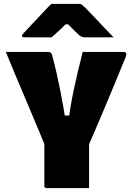

<svg xmlns="http://www.w3.org/2000/svg" viewBox="-20 -967 690 987"><path d="M438 0Q406 0 367 0Q328 0 289.5 0Q251 0 219 0Q216 0 213.5 -1.5Q211 -3 209.5 -5.5Q208 -8 208 -11Q208 -82 208 -155.5Q208 -229 208 -300H438Q438 -268 438 -234.5Q438 -201 438 -167Q438 -133 438 -101Q438 -74 438 -49Q438 -24 438 0ZM10 -700Q62 -700 119.5 -700Q177 -700 227 -700Q233 -700 236.5 -698.5Q240 -697 243 -693.5Q246 -690 248 -683Q261 -635 271.5 -588.5Q282 -542 290.5 -498.5Q299 -455 306 -415Q313 -375 317 -340L287 -373H361L332 -341Q336 -378 343 -419.5Q350 -461 359.5 -506.5Q369 -552 380.5 -600.5Q392 -649 405 -700Q456 -700 512 -700Q568 -700 615 -700Q624 -700 627.5 -694.5Q631 -689 628 -679Q609 -632 589 -583.5Q569 -535 548.5 -485.5Q528 -436 507 -386.5Q486 -337 465 -288Q444 -239 423 -192Q360 -192 320 -192.5Q280 -193 258 -195Q236 -197 227 -199.5Q218 -202 216 -206Q203 -240 184 -285Q165 -330 143.5 -381.5Q122 -433 98.5 -488Q75 -543 52.5 -597Q30 -651 10 -700ZM244 -947Q262 -947 288.5 -947Q315 -947 341.5 -947Q368 -947 387 -947Q395 -947 400 -943.5Q405 -940 418 -928Q425 -921 441.5 -903.5Q458 -886 479.5 -863.5Q501 -841 523 -817.5Q545 -794 564 -775Q529 -775 491 -775Q453 -775 418 -775Q407 -775 402 -777Q397 -779 390 -784Q379 -793 360.5 -811.5Q342 -830 308 -865L359 -842Q342 -842 324.5 -842Q307 -842 289 -842L339 -865Q307 -831 285.5 -811Q264 -791 245 -775H104Q100 -775 97.5 -776Q95 -777 94 -779Q93 -781 93 -783Q93 -787 96.5 -791Q100 -795 112 -808Q124 -821 141.5 -839.5Q159 -858 178.5 -878.5Q198 -899 215 -917.5Q232 -936 244 -947Z"/></svg>

Font: Recursive Black
Style: Regular
Weight: 900
Version: Version 1.085